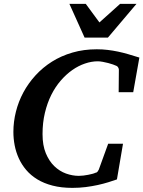

<svg xmlns="http://www.w3.org/2000/svg" viewBox="-20 -937 727 974"><path d="M655.8 -469.2H582L583 -581.1Q584 -586.9 579.8 -594.2Q575.7 -601.6 567.9 -604Q564 -606 553.2 -609.9Q542.5 -613.8 529.1 -617.2Q515.6 -620.6 501.5 -623.3Q487.3 -626 476.1 -626Q444.3 -626 411.1 -614.7Q377.9 -603.5 346.9 -581.8Q315.9 -560.1 288.3 -528.3Q260.7 -496.6 240.2 -455.6Q219.7 -414.6 207.8 -364.7Q195.8 -314.9 195.8 -256.8Q195.8 -199.7 212.4 -159.7Q229 -119.6 255.6 -94Q282.2 -68.4 314.9 -56.6Q347.7 -44.9 379.9 -44.9Q390.6 -44.9 403.3 -46.4Q416 -47.9 427.7 -50.3Q439.5 -52.7 449 -55.2Q458.5 -57.6 462.9 -60.1Q470.7 -61 474.6 -65.9Q478.5 -70.8 481 -76.2L528.8 -208H604L573.2 -26.9Q554.2 -20 529.5 -12.5Q504.9 -4.9 476.1 1.5Q447.3 7.8 414.8 12Q382.3 16.1 347.2 16.1Q291 16.1 246.8 4.6Q202.6 -6.8 169.4 -27.1Q136.2 -47.4 113 -74.7Q89.8 -102.1 75.4 -133.8Q61 -165.5 54.4 -199.7Q47.9 -233.9 47.9 -268.1Q47.9 -319.3 60.8 -370.6Q73.7 -421.9 98.6 -468.3Q123.5 -514.6 160.2 -554.7Q196.8 -594.7 243.7 -624.3Q290.5 -653.8 347.7 -670.4Q404.8 -687 471.2 -687Q500 -687 526.1 -683.8Q552.2 -680.7 578.1 -675.3Q604 -669.9 630.6 -662.1Q657.2 -654.3 687 -645ZM527.3 -746.1H409.2L332 -917.5H415L484.4 -823.2L589.4 -917.5H672.4Z"/></svg>

Font: Charis SIL Eur
Style: Bold Italic
Weight: 700
Italic angle: -11°
Foundry: SIL International
Version: Version 5.000